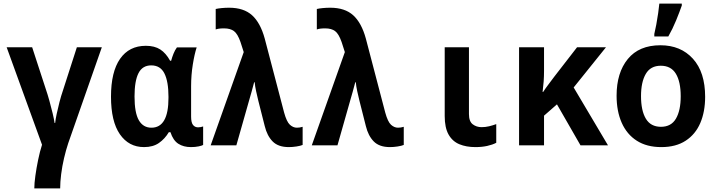

<svg xmlns="http://www.w3.org/2000/svg" viewBox="-20 -809 3981 1069"><path d="M171 240Q171 212 177 169Q183 126 192.5 80Q202 34 214 -3L17 -546H159L235 -313Q245 -284 255 -248Q265 -212 273 -178.5Q281 -145 284 -124H287Q289 -144 295.5 -174.5Q302 -205 311 -240Q320 -275 331 -307L408 -546H547L360 -12Q347 27 336.5 72Q326 117 320.5 161Q315 205 315 240Z M782 10Q697 10 647.5 -61.5Q598 -133 598 -271Q598 -409 648.5 -481.5Q699 -554 792 -554Q841 -554 872.5 -533.5Q904 -513 927 -471H933Q938 -490 946 -510Q954 -530 965 -545H1075Q1063 -509 1053.5 -450Q1044 -391 1044 -329V-160Q1044 -127 1054.5 -113.5Q1065 -100 1083 -100Q1090 -100 1098 -101.5Q1106 -103 1111 -105V-2Q1105 2 1086 6Q1067 10 1043 10Q1002 10 973 -8.5Q944 -27 929 -73H920Q898 -36 865 -13Q832 10 782 10ZM823 -98Q918 -98 918 -264V-271Q918 -355 895.5 -400Q873 -445 822 -445Q773 -445 751 -401.5Q729 -358 729 -272Q729 -181 753 -139.5Q777 -98 823 -98Z M1588 10Q1529 10 1498 -21.5Q1467 -53 1454 -107L1418 -249Q1412 -274 1406 -301Q1400 -328 1398 -351H1395Q1389 -326 1381 -299Q1373 -272 1369 -257L1296 0H1153L1337 -519L1319 -575Q1303 -621 1282.5 -636Q1262 -651 1228 -651Q1211 -651 1200 -649.5Q1189 -648 1181 -645V-759Q1194 -762 1214 -764Q1234 -766 1256 -766Q1337 -766 1383.5 -724Q1430 -682 1454 -594L1562 -182Q1576 -131 1594 -114.5Q1612 -98 1633 -98Q1649 -98 1665 -103V-2Q1653 3 1631 6.5Q1609 10 1588 10Z M2151 10Q2092 10 2061 -21.5Q2030 -53 2017 -107L1981 -249Q1975 -274 1969 -301Q1963 -328 1961 -351H1958Q1952 -326 1944 -299Q1936 -272 1932 -257L1859 0H1716L1900 -519L1882 -575Q1866 -621 1845.5 -636Q1825 -651 1791 -651Q1774 -651 1763 -649.5Q1752 -648 1744 -645V-759Q1757 -762 1777 -764Q1797 -766 1819 -766Q1900 -766 1946.5 -724Q1993 -682 2017 -594L2125 -182Q2139 -131 2157 -114.5Q2175 -98 2196 -98Q2212 -98 2228 -103V-2Q2216 3 2194 6.5Q2172 10 2151 10Z M2627 10Q2576 10 2537.5 -6Q2499 -22 2477.5 -60Q2456 -98 2456 -163V-546H2591V-174Q2591 -133 2612 -117Q2633 -101 2661 -101Q2683 -101 2703.5 -106Q2724 -111 2743 -118V-14Q2722 -3 2692.5 3.5Q2663 10 2627 10Z M2870 0V-546H3009V-415Q3009 -384 3007 -356Q3005 -328 3001 -297H3004Q3017 -317 3033 -338Q3049 -359 3066 -382L3193 -546H3354L3174 -322L3365 0H3212L3081 -228L3009 -165V0Z M3662 10Q3581 10 3525.5 -25.5Q3470 -61 3441.5 -125.5Q3413 -190 3413 -276Q3413 -404 3475.5 -480.5Q3538 -557 3657 -557Q3770 -557 3838 -482Q3906 -407 3906 -270Q3906 -187 3879 -124Q3852 -61 3797.5 -25.5Q3743 10 3662 10ZM3660 -103Q3717 -103 3743.5 -148.5Q3770 -194 3770 -273Q3770 -354 3743 -398.5Q3716 -443 3659 -443Q3602 -443 3575.5 -397.5Q3549 -352 3549 -274Q3549 -193 3576 -148Q3603 -103 3660 -103ZM3623 -620Q3628 -640 3634 -672Q3640 -704 3644.5 -736Q3649 -768 3651 -789H3776V-778Q3763 -741 3744 -694.5Q3725 -648 3701 -606H3623Z"/></svg>

Font: Noto Sans Mono SemiCondensed
Style: Bold
Weight: 700
Width: 4
Designer: Monotype Design Team
Foundry: Monotype Imaging Inc.
Version: Version 2.014